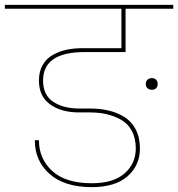

<svg xmlns="http://www.w3.org/2000/svg" viewBox="-55 -760 732 789"><path d="M586.5 -397.5Q580 -391 569 -391Q558 -391 551 -397.5Q544 -404 544 -415Q544 -426 551 -432.5Q558 -439 569 -439Q580 -439 586.5 -432.5Q593 -426 593 -415Q593 -404 586.5 -397.5ZM-35 -724V-740H657V-724H461V-546H292Q122 -546 122 -429Q122 -369 164 -341.5Q206 -314 271 -314H316Q356 -314 390.5 -306Q425 -298 455 -280Q485 -262 502.5 -228.5Q520 -195 520 -150Q520 -80 469 -35.5Q418 9 322 9Q210 9 149 -45Q88 -99 88 -184H105Q105 -107 160 -57Q215 -7 322 -7Q411 -7 457 -47.5Q503 -88 503 -150Q503 -192 486.5 -222.5Q470 -253 441.5 -268.5Q413 -284 382 -291Q351 -298 315 -298H270Q197 -298 151 -331Q105 -364 105 -429Q105 -467 121 -494Q137 -521 164 -535.5Q191 -550 220.5 -556Q250 -562 284 -562H444V-724Z"/></svg>

Font: SVN-Poppins Thin
Style: Regular
Weight: 100
Designer: Ninad Kale (Devanagari), Jonny Pinhorn (Latin)
Foundry: Indian Type Foundry
Version: Version 3.002 2017